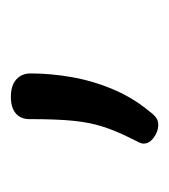

<svg xmlns="http://www.w3.org/2000/svg" viewBox="1 -121 311 353"><g transform="rotate(-90 156.5 55.5)"><path d="M103 191Q92 191 80.5 183Q69 175 69 164Q69 160 71.5 155Q74 150 78 142Q93 112 100.5 88Q108 64 111 34Q114 4 114 -46Q114 -62 124.5 -71Q135 -80 155 -80Q176 -80 187 -70Q198 -60 198 -44Q198 -6 191 33Q184 72 168.5 108.5Q153 145 128 175Q124 181 118 186Q112 191 103 191Z"/></g></svg>

Font: Playwrite US Modern Light
Style: Regular
Weight: 300
Designer: Veronika Burian, José Scaglione
Foundry: TypeTogether
Version: Version 1.003